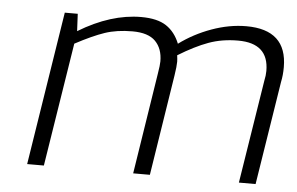

<svg xmlns="http://www.w3.org/2000/svg" viewBox="-43 -603 1026 664"><g transform="rotate(5 469.5 -270.5)"><path d="M157 -533H202L205 -473Q317 -541 422 -541Q478 -541 509 -520.5Q540 -500 556 -460Q606 -497 667 -519Q728 -541 787 -541Q928 -541 928 -411Q928 -383 923 -360L866 0H808L865 -359Q869 -377 869 -393Q869 -489 763 -489Q707 -489 660.5 -472Q614 -455 557 -420Q559 -406 559 -398Q559 -382 554 -350L499 0H441L496 -351Q501 -381 501 -394Q501 -438 476 -463.5Q451 -489 396 -489Q342 -489 300.5 -475Q259 -461 199 -429L131 0H73Z"/></g></svg>

Font: Exo Light
Style: Italic
Weight: 300
Italic angle: -9°
Designer: Natanael Gama
Foundry: Natanael Gama
Version: Version 1.500; ttfautohint (v1.6)